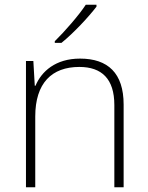

<svg xmlns="http://www.w3.org/2000/svg" viewBox="-20 -786 622 806"><path d="M385 -766H340C312 -723 251 -653 210 -613V-606H238C290 -648 352 -715 385 -758ZM316 -540C213 -540 154 -486 129 -426H126L120 -530H89V0H128V-297C128 -437 197 -505 313 -505C407 -505 460 -455 460 -345V0H499V-347C499 -479 433 -540 316 -540Z"/></svg>

Font: Noto Sans Cherokee ExtraLight
Style: Regular
Weight: 200
Designer: Monotype Design Team
Foundry: Monotype Imaging Inc.
Version: Version 2.001